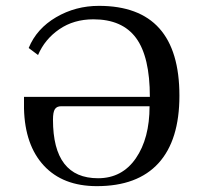

<svg xmlns="http://www.w3.org/2000/svg" viewBox="-20 -626 678 656"><path d="M311 10Q195 10 130 -60Q65 -130 62 -255V-295H492Q492 -432 445 -496Q398 -560 299 -560Q232 -560 182.5 -526Q133 -492 110 -438L78 -462Q105 -528 171.5 -567Q238 -606 318 -606Q593 -606 593 -299Q593 -147 521.5 -68.5Q450 10 311 10ZM315 -17Q397 -17 444 -85Q491 -153 491 -263H189Q174 -263 167.5 -253Q161 -243 161 -217Q161 -17 315 -17Z"/></svg>

Font: UnnaRegular
Style: Regular
Weight: 400
Designer: Jorge de Buen Unna
Foundry: Omnibus-Type
Version: Version 2.008;hotconv 1.0.109;makeotfexe 2.5.65596